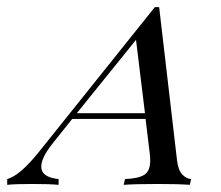

<svg xmlns="http://www.w3.org/2000/svg" viewBox="-87 -516 617 536"><path d="M446.8 -16.1 442.7 0Q410.5 -2.4 354.8 -2.4Q289.5 -2.4 258.1 0L262.1 -16.1Q300 -17.7 316.1 -28.2Q332.3 -38.7 332.3 -67.7Q332.3 -78.2 331.5 -83.9L319.4 -183.9H114.5L59.7 -115.3Q28.2 -75.8 28.2 -50.8Q28.2 -21 76.6 -16.1V0Q52.4 -2.4 3.2 -2.4Q-46 -2.4 -66.9 0V-16.1Q-31.5 -25.8 21 -91.1L345.2 -496H357.3L407.3 -67.7Q410.5 -41.1 421.8 -29Q433.1 -16.9 446.8 -16.1ZM317.7 -200 292.7 -404.8 127.4 -200Z"/></svg>

Font: Playfair Display SC
Style: Italic
Weight: 400
Italic angle: -14°
Designer: Claus Eggers Sørensen
Foundry: Claus Eggers Sørensen
Version: Version 1.202; ttfautohint (v1.6)